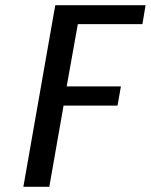

<svg xmlns="http://www.w3.org/2000/svg" viewBox="-20 -720 581 740"><path d="M70 0 193 -700H541L529 -627H280L237 -387H446L433 -313H225L170 0Z"/></svg>

Font: Cuprum Medium
Style: Italic
Weight: 500
Italic angle: -10°
Version: Version 3.000